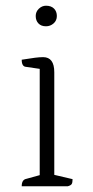

<svg xmlns="http://www.w3.org/2000/svg" viewBox="-20 -652 324 672"><path d="M56 0Q56 -23 72 -26L119 -39V-411L71 -418Q56 -419 56 -443Q87 -448 103 -450Q119 -452 131 -452Q170 -452 170 -399V-40L234 -25Q234 -13 231 -8Q228 -3 217 0ZM141 -560Q124 -560 114.5 -570Q105 -580 105 -596Q105 -611 116 -621.5Q127 -632 141 -632Q159 -632 169 -622Q179 -612 179 -596Q179 -580 167.5 -570Q156 -560 141 -560Z"/></svg>

Font: Petrona ExtraLight
Style: Regular
Weight: 200
Designer: Ringo R. Seeber
Foundry: Ringo R. Seeber
Version: Version 2.001; ttfautohint (v1.8.3)